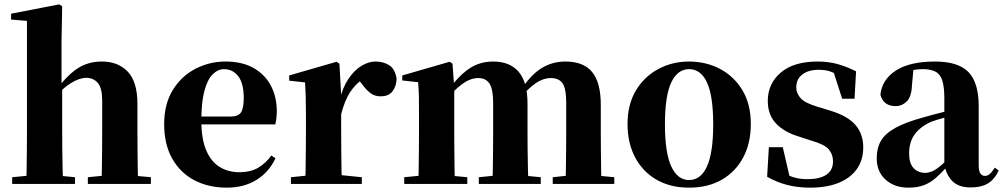

<svg xmlns="http://www.w3.org/2000/svg" viewBox="-20 -846 4613 883"><path d="M36 0V-31L140 -41H220L325 -31V0ZM101 0Q102 -26 102.5 -68.5Q103 -111 103.5 -157Q104 -203 104 -238V-750L31 -756V-783L253 -826L266 -817L263 -656V-459L266 -445V-238Q266 -203 266.5 -157Q267 -111 268 -68.5Q269 -26 270 0ZM384 0V-31L486 -41H564L674 -31V0ZM446 0Q448 -26 448.5 -68Q449 -110 449.5 -156Q450 -202 450 -238V-383Q450 -441 430 -464.5Q410 -488 377 -488Q345 -488 305.5 -463.5Q266 -439 225 -390L191 -437H242Q293 -504 340 -533.5Q387 -563 449 -563Q523 -563 567.5 -516.5Q612 -470 612 -368V-238Q612 -202 612.5 -156Q613 -110 613.5 -68Q614 -26 615 0Z M1023 17Q939 17 874 -17Q809 -51 772 -116.5Q735 -182 735 -275Q735 -368 775 -432.5Q815 -497 879.5 -530Q944 -563 1017 -563Q1095 -563 1147.5 -532.5Q1200 -502 1226.5 -450.5Q1253 -399 1253 -335Q1253 -301 1246 -274H804V-310H1041Q1076 -310 1088.5 -329.5Q1101 -349 1101 -395Q1101 -462 1076 -495Q1051 -528 1010 -528Q982 -528 958 -504Q934 -480 920 -428Q906 -376 906 -290Q906 -207 928.5 -154.5Q951 -102 990.5 -78Q1030 -54 1080 -54Q1133 -54 1168 -75Q1203 -96 1228 -131L1247 -118Q1216 -53 1158.5 -18Q1101 17 1023 17Z M1318 0V-31L1425 -42H1535L1644 -31V0ZM1383 0Q1385 -26 1385.5 -68.5Q1386 -111 1386.5 -157Q1387 -203 1387 -238V-321Q1387 -371 1386 -401Q1385 -431 1383 -467L1310 -475V-499L1528 -562L1541 -553L1549 -409V-408V-238Q1549 -203 1549.5 -157Q1550 -111 1550.5 -68.5Q1551 -26 1552 0ZM1549 -321 1510 -386H1542Q1556 -444 1582.5 -483.5Q1609 -523 1642 -543Q1675 -563 1707 -563Q1743 -563 1770 -546Q1797 -529 1804 -484Q1803 -450 1785.5 -426.5Q1768 -403 1730 -403Q1702 -403 1682 -419Q1662 -435 1642 -463L1619 -492L1651 -484Q1613 -458 1589 -420.5Q1565 -383 1549 -321Z M1839 0V-31L1943 -41H2022L2129 -31V0ZM1903 0Q1905 -26 1905.5 -68.5Q1906 -111 1906.5 -157Q1907 -203 1907 -238V-322Q1907 -371 1906.5 -401Q1906 -431 1903 -468L1830 -476V-499L2048 -562L2061 -553L2069 -444V-441V-238Q2069 -203 2069.5 -157Q2070 -111 2070.5 -68.5Q2071 -26 2072 0ZM2182 0V-31L2282 -41H2362L2467 -31V0ZM2244 0Q2246 -26 2246.5 -68Q2247 -110 2247.5 -156Q2248 -202 2248 -238V-373Q2248 -435 2231.5 -461Q2215 -487 2179 -487Q2142 -487 2103 -457.5Q2064 -428 2030 -384L2027 -436H2046Q2088 -496 2136.5 -529.5Q2185 -563 2248 -563Q2325 -563 2365.5 -515.5Q2406 -468 2406 -370V-238Q2406 -202 2406.5 -156Q2407 -110 2408 -68Q2409 -26 2410 0ZM2522 0V-31L2616 -41H2699L2805 -31V0ZM2581 0Q2582 -26 2582.5 -68Q2583 -110 2583.5 -156Q2584 -202 2584 -238V-373Q2584 -439 2567 -463Q2550 -487 2514 -487Q2477 -487 2440.5 -461Q2404 -435 2365 -386L2360 -445H2384Q2428 -508 2475.5 -535.5Q2523 -563 2580 -563Q2664 -563 2703.5 -514.5Q2743 -466 2743 -364V-238Q2743 -202 2743.5 -156Q2744 -110 2744.5 -68Q2745 -26 2746 0Z M3149 17Q3063 17 2999.5 -19.5Q2936 -56 2901 -122Q2866 -188 2866 -276Q2866 -365 2904 -429Q2942 -493 3006.5 -528Q3071 -563 3149 -563Q3228 -563 3292.5 -528.5Q3357 -494 3395 -430Q3433 -366 3433 -276Q3433 -187 3397.5 -121Q3362 -55 3298.5 -19Q3235 17 3149 17ZM3149 -18Q3203 -18 3231.5 -81Q3260 -144 3260 -274Q3260 -405 3231.5 -466.5Q3203 -528 3149 -528Q3096 -528 3067 -466.5Q3038 -405 3038 -274Q3038 -144 3067 -81Q3096 -18 3149 -18Z M3706 17Q3648 17 3600 4.5Q3552 -8 3508 -33L3516 -169H3580L3614 -22L3560 -29V-65Q3594 -43 3624 -32.5Q3654 -22 3693 -22Q3750 -22 3780.5 -42.5Q3811 -63 3811 -104Q3811 -136 3791.5 -159Q3772 -182 3712 -199L3654 -218Q3587 -238 3549 -278Q3511 -318 3511 -382Q3511 -461 3570.5 -512Q3630 -563 3740 -563Q3790 -563 3831.5 -551.5Q3873 -540 3917 -518L3910 -392H3853L3807 -535L3855 -517V-487Q3825 -507 3802 -516Q3779 -525 3744 -525Q3698 -525 3670 -503.5Q3642 -482 3642 -444Q3642 -417 3662 -394.5Q3682 -372 3740 -355L3799 -337Q3878 -313 3914 -271.5Q3950 -230 3950 -168Q3950 -110 3920.5 -68.5Q3891 -27 3836.5 -5Q3782 17 3706 17Z M4158 17Q4094 17 4053 -19.5Q4012 -56 4012 -119Q4012 -165 4031.5 -198.5Q4051 -232 4098 -258Q4145 -284 4226 -306Q4264 -317 4315.5 -330Q4367 -343 4407 -353V-327Q4367 -317 4327.5 -306Q4288 -295 4265 -287Q4216 -266 4188.5 -230.5Q4161 -195 4161 -140Q4161 -95 4181.5 -73Q4202 -51 4236 -51Q4249 -51 4265.5 -57.5Q4282 -64 4304.5 -82.5Q4327 -101 4358 -136L4377 -80H4336Q4308 -49 4283.5 -27.5Q4259 -6 4229.5 5.5Q4200 17 4158 17ZM4444 16Q4389 16 4360 -13Q4331 -42 4323 -91V-93V-393Q4323 -445 4314 -474.5Q4305 -504 4283 -516Q4261 -528 4223 -528Q4199 -528 4173 -523Q4147 -518 4109 -505L4181 -529L4174 -453Q4172 -401 4150 -379.5Q4128 -358 4099 -358Q4043 -358 4029 -410Q4036 -480 4100 -521.5Q4164 -563 4280 -563Q4387 -563 4434 -514.5Q4481 -466 4481 -357V-88Q4481 -60 4488.5 -48.5Q4496 -37 4510 -37Q4521 -37 4531 -45Q4541 -53 4555 -75L4573 -62Q4554 -21 4523.5 -2.5Q4493 16 4444 16Z"/></svg>

Font: Noto Serif SC ExtraLight Black
Style: Regular
Weight: 900
Version: Version 2.002-H1;hotconv 1.1.0;makeotfexe 2.6.0